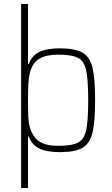

<svg xmlns="http://www.w3.org/2000/svg" viewBox="-20 -763 567 973"><path d="M87 -743H122V-439H126Q141 -481 179 -499.5Q217 -518 283 -518Q360 -518 397.5 -496.5Q435 -475 448.5 -421Q462 -367 462 -255Q462 -143 448.5 -89Q435 -35 397.5 -13.5Q360 8 283 8Q217 8 179 -10.5Q141 -29 126 -71H122V190H87ZM427 -255Q427 -361 416.5 -407.5Q406 -454 375 -470Q344 -486 274 -486Q215 -486 180.5 -466Q146 -446 133 -399Q126 -374 124 -343Q122 -312 122 -255Q122 -201 123.5 -169.5Q125 -138 131 -119Q146 -67 180 -45.5Q214 -24 274 -24Q344 -24 375 -40Q406 -56 416.5 -102.5Q427 -149 427 -255Z"/></svg>

Font: Saira Semi Condensed Thin
Style: Regular
Weight: 100
Width: 4
Designer: Hector Gatti with collaboration of the Omnibus-Type team
Foundry: Omnibus-Type
Version: Version 1.001; ttfautohint (v1.8)